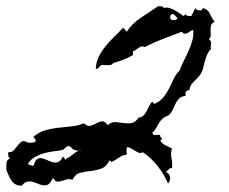

<svg xmlns="http://www.w3.org/2000/svg" viewBox="-105 -675 728 610"><path d="M577.1 -605.5Q567.4 -601.6 565.4 -594.2Q563.5 -586.9 564 -579.1Q564.5 -571.3 564.5 -563.5Q564.5 -555.7 558.6 -549.8Q567.4 -544.9 565.4 -535.6Q563.5 -526.4 565.4 -518.6Q559.6 -514.6 555.7 -506.8Q551.8 -499 548.8 -490.2Q545.9 -481.4 543.9 -472.7Q542 -463.9 540 -457Q536.1 -444.3 529.8 -436Q523.4 -427.7 516.6 -421.4Q509.8 -415 503.9 -407.7Q498 -400.4 497.1 -388.7Q490.2 -389.6 484.4 -381.8V-370.1Q470.7 -369.1 463.4 -361.3Q456.1 -353.5 451.7 -343.8Q447.3 -334 442.4 -323.7Q437.5 -313.5 428.7 -307.6Q424.8 -305.7 421.4 -304.2Q418 -302.7 415 -300.8Q403.3 -292 396.5 -277.8Q389.6 -263.7 378.9 -252.9Q380.9 -245.1 389.6 -246.1Q398.4 -247.1 404.3 -246.1Q402.3 -242.2 405.3 -239.3Q408.2 -236.3 410.2 -234.4L404.3 -227.5Q412.1 -216.8 421.4 -212.9Q430.7 -209 441.4 -203.1Q436.5 -186.5 439.9 -171.9Q443.4 -157.2 441.4 -140.6Q435.5 -142.6 431.2 -137.2Q426.8 -131.8 421.9 -128.9Q433.6 -124 435.1 -111.8Q436.5 -99.6 428.7 -91.8Q417 -121.1 395.5 -147.9Q374 -174.8 348.6 -191.4Q340.8 -186.5 332 -191.4Q323.2 -196.3 315.4 -201.2Q307.6 -206.1 302.2 -207.5Q296.9 -209 296.9 -197.3Q296.9 -194.3 297.4 -190.9Q297.9 -187.5 297.9 -183.6Q284.2 -182.6 272.9 -174.3Q261.7 -166 249 -160.2L243.2 -166Q233.4 -145.5 217.3 -139.6Q201.2 -133.8 183.6 -131.8Q166 -129.9 149.9 -126Q133.8 -122.1 125 -103.5Q116.2 -107.4 107.4 -105Q98.6 -102.5 91.3 -100.1Q84 -97.7 76.7 -98.1Q69.3 -98.6 63.5 -110.4Q56.6 -94.7 49.3 -89.8Q42 -85 33.7 -85.9Q25.4 -86.9 16.6 -90.8Q7.8 -94.7 -1 -97.2Q-9.8 -99.6 -18.6 -97.7Q-27.3 -95.7 -36.1 -85Q-47.9 -85 -55.7 -89.4Q-63.5 -93.8 -68.4 -101.1Q-73.2 -108.4 -77.1 -117.2Q-81.1 -126 -85 -134.8Q-85 -145.5 -84.5 -156.2Q-84 -167 -73.2 -171.9Q-78.1 -174.8 -78.6 -180.2Q-79.1 -185.5 -79.1 -191.4Q-67.4 -190.4 -60.5 -198.2Q-53.7 -206.1 -47.9 -213.9Q-42 -221.7 -35.2 -225.6Q-28.3 -229.5 -16.6 -221.7Q-12.7 -221.7 -6.3 -221.7Q0 -221.7 4.4 -223.1Q8.8 -224.6 8.8 -228Q8.8 -231.4 1 -240.2Q19.5 -255.9 39.1 -261.2Q58.6 -266.6 79.1 -269Q99.6 -271.5 120.6 -273.4Q141.6 -275.4 162.1 -283.2Q172.9 -272.5 182.6 -275.4Q192.4 -278.3 201.2 -283.2Q210 -288.1 218.8 -289.6Q227.5 -291 237.3 -277.3Q249 -288.1 261.7 -287.1Q274.4 -286.1 287.1 -284.2Q299.8 -282.2 312 -283.7Q324.2 -285.2 335.9 -301.8Q344.7 -301.8 350.6 -307.6Q356.4 -313.5 360.8 -321.8Q365.2 -330.1 369.1 -338.4Q373 -346.7 378.9 -351.6L384.8 -344.7Q403.3 -352.5 414.1 -365.7Q424.8 -378.9 432.1 -393.6Q439.5 -408.2 446.3 -423.3Q453.1 -438.5 465.8 -451.2Q470.7 -465.8 479 -481.9Q487.3 -498 494.6 -514.6Q502 -531.2 506.3 -547.4Q510.7 -563.5 508.8 -580.1Q503.9 -579.1 499.5 -575.7Q495.1 -572.3 490.2 -569.8Q485.4 -567.4 481 -567.9Q476.6 -568.4 472.7 -574.2Q442.4 -562.5 412.6 -551.3Q382.8 -540 354.5 -525.4Q346.7 -531.2 335.4 -522.9Q324.2 -514.6 317.4 -511.7V-500Q302.7 -491.2 287.1 -485.4Q271.5 -479.5 254.9 -474.6Q252.9 -470.7 248.5 -469.2Q244.1 -467.8 238.3 -467.8Q232.4 -467.8 227.1 -468.3Q221.7 -468.8 217.8 -468.8Q212.9 -465.8 209 -460.4Q205.1 -455.1 199.2 -457Q200.2 -477.5 209 -495.1Q217.8 -512.7 230.5 -528.3Q243.2 -543.9 257.8 -558.1Q272.5 -572.3 286.1 -586.9L297.9 -574.2Q313.5 -599.6 343.3 -619.1Q373 -638.7 397.5 -655.3Q402.3 -655.3 407.7 -654.8Q413.1 -654.3 416 -649.4Q423.8 -652.3 432.1 -649.9Q440.4 -647.5 448.7 -643.1Q457 -638.7 464.8 -633.3Q472.7 -627.9 478.5 -624L484.4 -629.9Q487.3 -625 492.7 -624.5Q498 -624 502.9 -624L515.6 -649.4Q518.6 -643.6 523.9 -642.6Q529.3 -641.6 534.2 -641.6L540 -649.4Q556.6 -644.5 562.5 -630.4Q568.4 -616.2 577.1 -605.5ZM459 -618.2Q455.1 -620.1 450.7 -626Q446.3 -631.8 441.4 -629.9Q435.5 -627.9 435.5 -621.1Q435.5 -614.3 441.4 -611.3Q446.3 -611.3 451.7 -611.8Q457 -612.3 459 -618.2ZM150.4 -197.3Q141.6 -195.3 132.8 -198.2Q124 -201.2 119.1 -209Q112.3 -211.9 109.4 -210.4Q106.4 -209 103.5 -206.5Q100.6 -204.1 97.7 -201.2Q94.7 -198.2 87.9 -197.3Q75.2 -195.3 60.1 -193.4Q44.9 -191.4 29.8 -186.5Q14.6 -181.6 2.4 -173.8Q-9.8 -166 -16.6 -153.3L1 -147.5Q5.9 -164.1 12.7 -168.9Q19.5 -173.8 27.3 -172.4Q35.2 -170.9 44.4 -166.5Q53.7 -162.1 62.5 -159.7Q71.3 -157.2 79.6 -160.2Q87.9 -163.1 94.7 -177.7Q96.7 -175.8 99.6 -172.9Q102.5 -169.9 100.6 -166L107.4 -171.9Q111.3 -172.9 118.2 -178.2Q125 -183.6 131.8 -188.5Q138.7 -193.4 144 -195.8Q149.4 -198.2 150.4 -194.3Z"/></svg>

Font: Homemade Apple
Style: Regular
Weight: 400
Version: Version 1.001